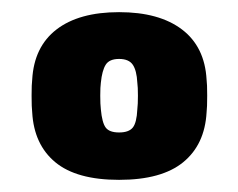

<svg xmlns="http://www.w3.org/2000/svg" viewBox="-20 -725 392 316"><path d="M176 -429Q106 -429 71 -458Q36 -487 33 -540Q32 -548 32 -567.5Q32 -587 33 -594Q36 -648 73 -676.5Q110 -705 176 -705Q242 -705 279.5 -676.5Q317 -648 320 -594Q321 -587 321 -567.5Q321 -548 320 -540Q317 -487 281.5 -458Q246 -429 176 -429ZM176 -507Q192 -507 198.5 -515Q205 -523 206 -545Q207 -553 207 -567.5Q207 -582 206 -589Q205 -609 198.5 -618.5Q192 -628 176 -628Q160 -628 154 -618.5Q148 -609 146 -589Q145 -582 145 -567.5Q145 -553 146 -545Q148 -523 154 -515Q160 -507 176 -507Z"/></svg>

Font: Rubik Light ExtraBold
Style: Regular
Weight: 800
Version: Version 2.104